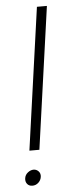

<svg xmlns="http://www.w3.org/2000/svg" viewBox="-53 -779 307 786"><g transform="rotate(-5 100.5 -386.0)"><path d="M130 -750H171L89 -166H48ZM48 -22Q34 -22 26.5 -31.5Q19 -41 21 -55Q23 -69 34.5 -78Q46 -87 58 -87Q70 -87 78.5 -78Q87 -69 85 -55Q83 -41 72.5 -31.5Q62 -22 48 -22Z"/></g></svg>

Font: Josefin Slab
Style: Italic
Weight: 400
Italic angle: -12°
Designer: Santiago Orozco
Foundry: Typemade
Version: Version 2.000